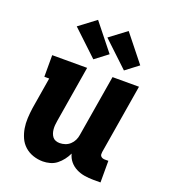

<svg xmlns="http://www.w3.org/2000/svg" viewBox="-143 -889 886 1002"><g transform="rotate(20 300.0 -388.5)"><path d="M210 8Q182 8 155.5 -1Q129 -10 109 -28Q89 -46 78 -70.5Q67 -95 62.5 -122Q58 -149 59.5 -178Q61 -207 65 -235L94 -410H67V-530H261L209 -216Q207 -204 206 -192.5Q205 -181 206 -169.5Q207 -158 210.5 -147.5Q214 -137 220.5 -128.5Q227 -120 237.5 -116Q248 -112 260 -112Q275 -112 290 -117Q305 -122 317 -133Q329 -144 336 -158.5Q343 -173 345 -188L402 -530H549L485 -144Q484 -137 484.5 -131Q485 -125 489 -120.5Q493 -116 499 -114Q505 -112 511 -112H531V8H491Q466 8 441.5 4Q417 0 395.5 -11Q374 -22 359 -40Q344 -58 338 -82Q329 -63 316 -46Q303 -29 286.5 -16Q270 -3 249.5 2.5Q229 8 210 8ZM446 -583 306 -715 399 -785 517 -637ZM276 -583 136 -715 229 -785 347 -637Z"/></g></svg>

Font: Iosevka Slab Heavy Extended
Style: Italic
Weight: 900
Width: 7
Italic angle: -9°
Monospace: yes
Designer: Belleve Invis
Foundry: Belleve Invis
Version: Version 11.1.0; ttfautohint (v1.8.3)